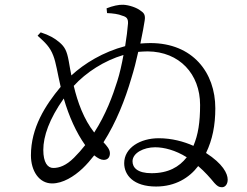

<svg xmlns="http://www.w3.org/2000/svg" viewBox="-20 -791 1040 807"><path d="M617 -63C557 -63 537 -87 537 -113C537 -148 584 -172 632 -172C669 -172 717 -160 765 -130C733 -89 687 -63 617 -63ZM473 -450C454 -389 425 -310 376 -234C332 -290 306 -362 290 -430C342 -487 418 -536 499 -560C492 -521 483 -481 473 -450ZM291 -128C258 -95 229 -85 204 -85C180 -85 162 -108 162 -161C162 -218 187 -291 248 -377C270 -301 301 -233 338 -181C324 -163 308 -145 291 -128ZM430 -736C454 -735 478 -732 494 -725C512 -720 519 -713 518 -692C516 -667 512 -633 506 -597C414 -573 334 -524 280 -474C276 -495 272 -515 269 -534C261 -578 252 -594 230 -613C210 -630 188 -643 151 -655L138 -641C170 -612 190 -594 204 -557C216 -526 221 -486 235 -426C170 -348 110 -254 110 -138C110 -73 144 -20 199 -20C244 -20 291 -49 327 -83C345 -100 361 -119 376 -138C391 -126 404 -119 416 -119C434 -119 442 -131 442 -147C442 -163 429 -178 415 -193C469 -278 506 -373 532 -462C543 -497 553 -536 561 -573C575 -574 588 -575 601 -575C734 -574 821 -480 821 -350C821 -277 813 -225 793 -178C753 -196 702 -210 647 -210C570 -210 502 -170 502 -105C502 -55 541 -7 636 -7C717 -7 776 -44 813 -93C841 -69 863 -44 881 -22C893 -9 900 -4 913 -4C926 -4 937 -16 937 -36C937 -62 916 -103 846 -148C873 -204 885 -264 885 -336C885 -486 790 -610 612 -610C598 -610 583 -609 570 -608C579 -652 586 -688 588 -704C592 -728 585 -737 571 -746C555 -759 522 -770 498 -771C480 -772 453 -766 428 -756Z"/></svg>

Font: Source Han Serif AKR9
Style: Regular
Weight: 400
Designer: Ryoko NISHIZUKA 西塚涼子 (kana & ideographs); Frank Grießhammer (Latin, Greek & Cyrillic); Sandoll Communications 산돌커뮤니케이션, 
Foundry: Adobe Systems Incorporated
Version: Version 1.005;hotconv 1.0.107;makeotfexe 2.5.65593